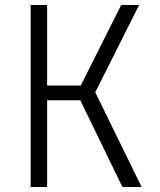

<svg xmlns="http://www.w3.org/2000/svg" viewBox="-20 -750 640 770"><path d="M103 0H169V-348H302L471 0H548L362 -380L538 -730H466L304 -407H169V-730H103Z"/></svg>

Font: JetBrains Mono ExtraLight
Style: Regular
Weight: 240
Monospace: yes
Designer: Philipp Nurullin, Konstantin Bulenkov
Foundry: JetBrains
Version: Version 2.305